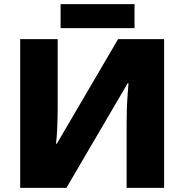

<svg xmlns="http://www.w3.org/2000/svg" viewBox="-20 -902 885 922"><path d="M77 -714H257V-387Q257 -343 255 -293.5Q253 -244 249 -212H253L547 -714H768V0H588V-309Q588 -336 589 -371.5Q590 -407 592.5 -442Q595 -477 597 -502H593L299 0H77ZM626 -882V-767H271V-882Z"/></svg>

Font: Noto Sans Black
Style: Regular
Weight: 900
Designer: Monotype Design Team
Foundry: Monotype Imaging Inc.
Version: Version 2.007